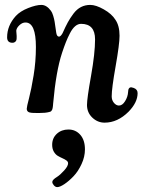

<svg xmlns="http://www.w3.org/2000/svg" viewBox="-20 -455 578 778"><path d="M345.7 -435.1Q368.7 -435.1 400.6 -417Q432.6 -398.9 447.3 -375.5Q464.4 -351.1 464.4 -310.1Q464.4 -276.4 448.5 -186.5Q432.6 -96.7 432.6 -64.5Q432.6 -49.3 441.4 -38.6Q450.2 -27.8 461.4 -27.3Q475.6 -26.9 486.8 -44.9Q498 -63 499 -82Q499.5 -102.1 512.7 -101.1Q518.1 -100.1 522 -98.6Q537.6 -92.8 537.6 -77.6Q537.6 -40 501 -2.4Q456.5 42 403.8 42Q375.5 42 354 21.5Q332.5 1 332.5 -29.8Q332.5 -55.7 348.9 -147.5Q365.2 -239.3 365.2 -295.4Q365.2 -358.4 308.6 -358.4Q295.9 -358.4 284.7 -348.9Q273.4 -339.4 263.7 -320.6Q253.9 -301.8 247.1 -284.4Q240.2 -267.1 231.4 -240.7Q207 -167 195.3 -35.2Q195.3 -33.7 194.8 -28.8Q194.3 -23.9 194.1 -22.2Q193.8 -20.5 193.1 -16.4Q192.4 -12.2 191.4 -10.5Q190.4 -8.8 188.7 -6.3Q187 -3.9 184.6 -2.7Q182.1 -1.5 178.7 -1Q164.6 2.9 138.7 2.9Q110.4 2.9 106.9 2Q88.4 0.5 88.4 -14.6Q88.4 -22 97.7 -57.4Q106.9 -92.8 116.2 -149.4Q125.5 -206.1 125.5 -264.6Q125.5 -363.3 84 -363.8Q70.8 -364.3 58.8 -353Q46.9 -341.8 45.9 -330.6Q45.9 -325.2 46.9 -317.4Q47.9 -309.6 47.4 -299.8Q47.4 -290.5 42 -285.9Q36.6 -281.2 28.8 -281.7Q8.8 -282.7 8.8 -303.7Q8.8 -351.1 43.9 -390.1Q62 -409.7 94.2 -422.4Q126.5 -435.1 147.5 -435.1Q168.9 -435.1 186.5 -411.1Q191.4 -404.8 195.6 -391.1Q199.7 -377.4 201.4 -366.9Q203.1 -356.4 205.3 -340.1Q207.5 -323.7 208 -321.8Q210.4 -306.6 219.2 -306.6Q225.6 -306.6 233.4 -320.3Q245.6 -347.7 254.9 -364.7Q264.2 -381.8 277.8 -399.9Q291.5 -418 308.3 -426.5Q325.2 -435.1 345.7 -435.1ZM191.9 282.2Q191.9 273.4 211.9 261.2Q224.1 253.4 240 235.8Q255.9 218.3 255.9 206.5Q255.9 200.2 249.3 195.3Q242.7 190.4 233.2 186.3Q223.6 182.1 214.1 176.5Q204.6 170.9 198 159.4Q191.4 147.9 191.4 131.8Q191.4 104.5 210.2 87.2Q229 69.8 257.3 69.8Q286.6 69.8 305.4 91.3Q324.2 112.8 324.2 150.4Q324.2 180.2 310.5 209.7Q296.9 239.3 278.1 259Q259.3 278.8 241 291Q222.7 303.2 211.9 303.2Q204.6 303.2 198.2 295.9Q191.9 288.6 191.9 282.2Z"/></svg>

Font: Cooper* Medium
Style: Italic
Weight: 500
Italic angle: -7°
Designer: Owen Earl
Foundry: indestructible type*
Version: Version 0.001